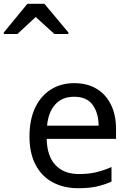

<svg xmlns="http://www.w3.org/2000/svg" viewBox="-101 -986 685 1016"><path d="M292 -546Q361 -546 410.5 -516Q460 -486 486.5 -431.5Q513 -377 513 -304V-251H146Q148 -160 192.5 -112.5Q237 -65 317 -65Q368 -65 407.5 -74.5Q447 -84 489 -102V-25Q448 -7 408 1.5Q368 10 313 10Q237 10 178.5 -21Q120 -52 87.5 -113.5Q55 -175 55 -264Q55 -352 84.5 -415Q114 -478 167.5 -512Q221 -546 292 -546ZM291 -474Q228 -474 191.5 -433.5Q155 -393 148 -321H421Q420 -389 389 -431.5Q358 -474 291 -474ZM-81 -806V-814L44 -966H134L261 -814V-806H187L88 -896L-9 -806Z"/></svg>

Font: Noto Sans Tifinagh Tawellemmet
Style: Regular
Weight: 400
Designer: JamraPatel
Foundry: JamraPatel LLC
Version: Version 2.006; ttfautohint (v1.8.4.7-5d5b)